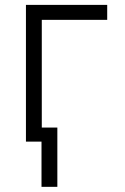

<svg xmlns="http://www.w3.org/2000/svg" viewBox="-20 -565 497 766"><path d="M83.5 0V-545.5H407.7V-485.8H146.7V-56.1H208.8V180.4H145.6V0Z"/></svg>

Font: Inter P Light
Style: Regular
Weight: 300
Designer: Rasmus Andersson
Foundry: rsms
Version: Version 3.018;git-588b23468